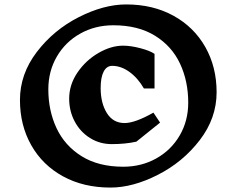

<svg xmlns="http://www.w3.org/2000/svg" viewBox="-20 -826 1067 866"><path d="M957 -410Q957 -293 881 -194Q805 -95 692 -37.5Q579 20 478 20Q357 20 264.5 -30.5Q172 -81 121 -171Q70 -261 70 -375Q70 -492 146 -591.5Q222 -691 335 -748.5Q448 -806 549 -806Q670 -806 762.5 -755Q855 -704 906 -614Q957 -524 957 -410ZM198 -423Q198 -327 235 -248Q272 -169 348 -121.5Q424 -74 536 -74Q618 -74 685 -111.5Q752 -149 790.5 -215Q829 -281 829 -363Q829 -460 792 -539Q755 -618 679 -665Q603 -712 491 -712Q409 -712 342 -674.5Q275 -637 236.5 -571Q198 -505 198 -423ZM677 -583V-427H629Q602 -474 564 -501.5Q526 -529 486 -529Q461 -529 447.5 -503Q434 -477 434 -429Q434 -361 462 -316Q490 -271 542 -271Q589 -271 672 -318L702 -273L595 -187Q545 -176 484 -176Q430 -176 386 -203.5Q342 -231 317 -278Q292 -325 292 -381Q292 -444 329.5 -499Q367 -554 424 -587Q481 -620 535 -620Q570 -620 613.5 -608.5Q657 -597 677 -583Z"/></svg>

Font: Inknut Antiqua SemiBold
Style: Regular
Weight: 600
Designer: Claus Eggers Sørensen
Foundry: Claus Eggers Sørensen
Version: Version 1.003; ttfautohint (v1.8.2) -l 8 -r 50 -G 200 -x 14 